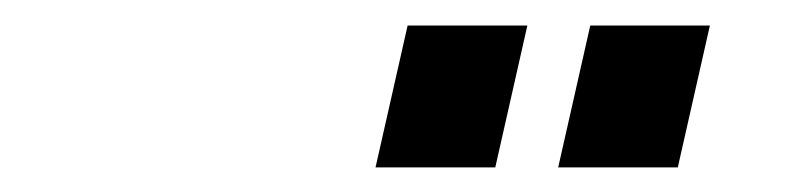

<svg xmlns="http://www.w3.org/2000/svg" viewBox="-20 -653 626 152"><path d="M277.3 -520.5 302.7 -632.8H397.5L372.1 -520.5ZM421.9 -520.5 447.3 -632.8H542L516.6 -520.5Z"/></svg>

Font: Thabit-Bold-Oblique
Style: Bold Oblique
Weight: 700
Designer: Regenerated by Nadim Shaikli
Foundry: MAK Alagha
Version: 0.01